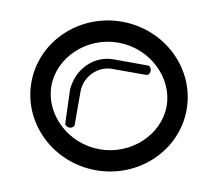

<svg xmlns="http://www.w3.org/2000/svg" viewBox="-69 -665 845 745"><g transform="rotate(10 354.0 -292.5)"><path d="M127 -292.6C127 -404.1 228.8 -502.7 354 -502.7C479.2 -502.7 581 -404.1 581 -292.6C581 -181.1 479.2 -82.5 354 -82.5C228.8 -82.5 127 -181.1 127 -292.6ZM48.2 -292.6C48.2 -131.1 185.4 0 354 0C522.6 0 659.8 -131.1 659.8 -292.6C659.8 -454.1 522.6 -585.2 354 -585.2C185.4 -585.2 48.2 -454.1 48.2 -292.6ZM242.3 -159.2C242.2 -159.2 242.1 -230.9 242.1 -290.3C242.1 -349.8 291.4 -398.2 347.2 -398.2C402.9 -398.2 482.2 -398.2 482.2 -398.2C489.7 -398.2 496.2 -406.2 496.2 -416.7C496.2 -427.1 489.7 -435.2 482.2 -435.2C482.2 -435.2 427.9 -435.6 347.2 -435.6C266.4 -435.6 206.1 -370.2 200.8 -290.3C200.8 -290.3 205.2 -159.2 205.2 -159.2C205.2 -151.7 213.3 -145.2 223.8 -145.2C234.2 -145.2 242.2 -151.7 242.3 -159.2Z"/></g></svg>

Font: Hi.
Style: Regular
Weight: 400
Designer: Mew Too, Robert Jablonski
Foundry: Cannot Into Space Fonts
Version: Version 1.996